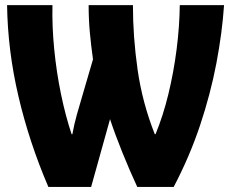

<svg xmlns="http://www.w3.org/2000/svg" viewBox="-20 -734 910 754"><path d="M169.9 0Q94.7 -175.3 52.5 -355.5Q10.3 -535.6 7.8 -713.9H186Q184.1 -630.9 192.9 -540.8Q201.7 -450.7 219.5 -364.5Q237.3 -278.3 261.2 -207H264.2Q271 -245.1 282 -284.4Q293 -323.7 304.2 -360.8L345.2 -501Q337.4 -556.2 332.8 -606.9Q328.1 -657.7 328.1 -713.9H502Q502 -588.9 520.5 -459.5Q539.1 -330.1 587.9 -207H590.8Q620.6 -279.3 641.4 -365Q662.1 -450.7 673.6 -540.5Q685.1 -630.4 686 -713.9H859.9Q852.5 -605 829.6 -484.6Q806.6 -364.3 765.4 -241Q724.1 -117.7 662.1 0H519Q489.3 -64 460.4 -135.5Q431.6 -207 412.1 -266.1L337.9 0Z"/></svg>

Font: Open Sans Condensed ExtraBold
Style: Regular
Weight: 800
Width: 3
Designer: Monotype Design Team
Foundry: Monotype Imaging Inc.
Version: Version 3.000; ttfautohint (v1.8.4)